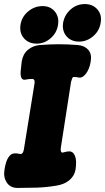

<svg xmlns="http://www.w3.org/2000/svg" viewBox="-56 -905 517 946"><path d="M31 21Q-5 21 -22.5 -5.5Q-40 -32 -34 -68Q-28 -109 -15 -129Q-2 -149 14 -149Q24 -150 30.5 -148.5Q37 -147 45 -146Q54 -147 57.5 -155Q61 -163 62 -171L114 -493Q116 -504 112.5 -510.5Q109 -517 102 -516Q95 -516 87.5 -515.5Q80 -515 72 -513Q55 -509 49.5 -521.5Q44 -534 46 -555.5Q48 -577 51 -602Q57 -639 81.5 -659.5Q106 -680 139 -683Q235 -691 328 -683Q361 -680 379 -659.5Q397 -639 391 -602Q385 -565 367.5 -542Q350 -519 331 -523Q326 -524 321.5 -525Q317 -526 309 -526Q302 -526 299 -517.5Q296 -509 294 -501L244 -179Q242 -167 244 -160Q246 -153 252 -153Q258 -154 266.5 -156.5Q275 -159 284 -159Q304 -160 313.5 -137Q323 -114 316 -68Q310 -37 285 -16.5Q260 4 220 10Q172 18 124.5 19.5Q77 21 31 21ZM125 -690Q85 -690 62 -716.5Q39 -743 45 -783Q51 -822 82.5 -848.5Q114 -875 154 -875Q192 -875 214 -848.5Q236 -822 230 -783Q224 -743 193.5 -716.5Q163 -690 125 -690ZM334 -700Q294 -700 271.5 -726.5Q249 -753 255 -793Q262 -832 292 -858.5Q322 -885 362 -885Q401 -885 424 -858.5Q447 -832 440 -793Q434 -753 403 -726.5Q372 -700 334 -700Z"/></svg>

Font: Winky Sans ExtraBold
Style: Italic
Weight: 800
Italic angle: -8.97852°
Designer: Simon Atzbach
Foundry: typofactur
Version: Version 1.205